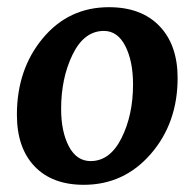

<svg xmlns="http://www.w3.org/2000/svg" viewBox="-20 -504 541 534"><path d="M213 10Q125 10 76 -41.5Q27 -93 27 -185Q27 -311 99 -397.5Q171 -484 283 -484Q373 -484 423.5 -431.5Q474 -379 474 -287Q474 -162 399.5 -76Q325 10 213 10ZM269 -418Q214 -418 182 -352.5Q150 -287 150 -201Q150 -138 171.5 -97Q193 -56 232 -56Q286 -56 318 -120Q350 -184 350 -269Q350 -334 328.5 -376Q307 -418 269 -418Z"/></svg>

Font: Overlock
Style: Bold Italic
Weight: 700
Version: Version 1.001